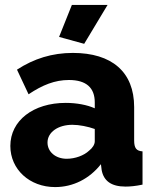

<svg xmlns="http://www.w3.org/2000/svg" viewBox="-20 -750 626 780"><path d="M204 10C276 10 343 -23 390 -83L393 -59C401 -16 431 8 490 8C508 8 531 6 559 0V-135C534 -137 525 -148 525 -180V-315C525 -458 434 -535 276 -535C192 -535 118 -512 49 -467L96 -367C153 -405 203 -425 260 -425C331 -425 365 -393 365 -334V-310C334 -324 291 -332 247 -332C115 -332 22 -260 22 -157C22 -62 100 10 204 10ZM251 -105C206 -105 173 -133 173 -171C173 -213 216 -243 274 -243C302 -243 337 -236 365 -226V-176C365 -163 356 -149 342 -138C321 -118 285 -105 251 -105ZM417 -730H272L220 -600L322 -572Z"/></svg>

Font: Raleway
Style: ExtraBold
Weight: 800
Designer: Matt McInerney, Pablo Impallari, Rodrigo Fuenzalida
Foundry: Matt McInerney, Pablo Impallari, Rodrigo Fuenzalida
Version: Version 3.000